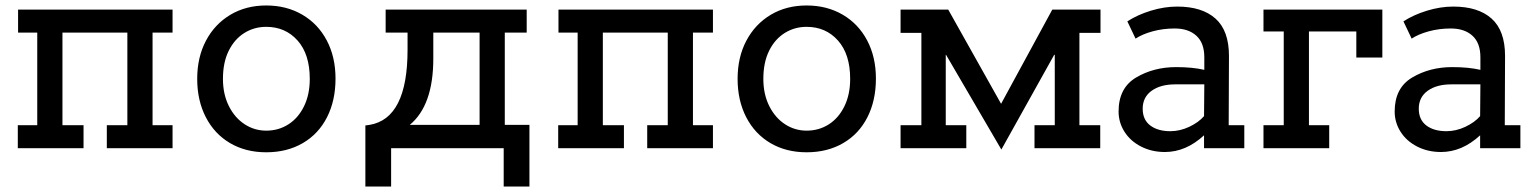

<svg xmlns="http://www.w3.org/2000/svg" viewBox="-20 -541 5596 701"><path d="M610 -422H537V-84H610V0H370V-84H445V-422H208V-84H285V0H45V-84H116V-422H46V-506H610Z M700 -253Q700 -332 732 -392.5Q764 -453 821 -487Q878 -521 952 -521Q1026 -521 1083.5 -487.5Q1141 -454 1173 -393.5Q1205 -333 1205 -254Q1205 -174 1174 -113Q1143 -52 1085.5 -18.5Q1028 15 952 15Q877 15 820 -18.5Q763 -52 731.5 -113Q700 -174 700 -253ZM1111 -253Q1111 -343 1066.5 -393Q1022 -443 952 -443Q908 -443 872 -420.5Q836 -398 815 -355.5Q794 -313 794 -253Q794 -197 815.5 -154Q837 -111 873 -87.5Q909 -64 952 -64Q997 -64 1033 -87Q1069 -110 1090 -153Q1111 -196 1111 -253Z M1913 -85V140H1819V0H1408V140H1314V-83L1329 -85Q1468 -108 1468 -359V-422H1388V-506H1903V-422H1823V-85ZM1731 -85V-422H1562V-327Q1562 -156 1476 -85Z M2583 -422H2510V-84H2583V0H2343V-84H2418V-422H2181V-84H2258V0H2018V-84H2089V-422H2019V-506H2583Z M2673 -253Q2673 -332 2705 -392.5Q2737 -453 2794 -487Q2851 -521 2925 -521Q2999 -521 3056.5 -487.5Q3114 -454 3146 -393.5Q3178 -333 3178 -254Q3178 -174 3147 -113Q3116 -52 3058.5 -18.5Q3001 15 2925 15Q2850 15 2793 -18.5Q2736 -52 2704.5 -113Q2673 -174 2673 -253ZM3084 -253Q3084 -343 3039.5 -393Q2995 -443 2925 -443Q2881 -443 2845 -420.5Q2809 -398 2788 -355.5Q2767 -313 2767 -253Q2767 -197 2788.5 -154Q2810 -111 2846 -87.5Q2882 -64 2925 -64Q2970 -64 3006 -87Q3042 -110 3063 -153Q3084 -196 3084 -253Z M3998 -421H3921V-84H3997V0H3757V-84H3831V-341H3829L3636 5L3434 -341H3433V-84H3508V0H3268V-84H3344V-421H3268V-506H3442L3635 -162L3822 -506H3998Z M4523 -84V0H4376V-47Q4310 14 4233 14Q4185 14 4146 -6Q4107 -26 4085.5 -60Q4064 -94 4064 -134Q4064 -220 4128 -258Q4192 -296 4274 -296Q4334 -296 4377 -286V-332Q4377 -384 4348 -410.5Q4319 -437 4269 -437Q4226 -437 4188 -426.5Q4150 -416 4126 -400L4096 -463Q4133 -487 4182 -502Q4231 -517 4278 -517Q4369 -517 4418 -473Q4467 -429 4467 -337L4466 -84ZM4376 -117 4377 -233H4271Q4217 -233 4184.5 -209.5Q4152 -186 4152 -144Q4152 -104 4179.5 -83Q4207 -62 4253 -62Q4288 -62 4322 -78Q4356 -94 4376 -117Z M5027 -506V-331H4932V-426H4759V-84H4833V0H4593V-84H4667V-426H4593V-506Z M5531 -84V0H5384V-47Q5318 14 5241 14Q5193 14 5154 -6Q5115 -26 5093.5 -60Q5072 -94 5072 -134Q5072 -220 5136 -258Q5200 -296 5282 -296Q5342 -296 5385 -286V-332Q5385 -384 5356 -410.5Q5327 -437 5277 -437Q5234 -437 5196 -426.5Q5158 -416 5134 -400L5104 -463Q5141 -487 5190 -502Q5239 -517 5286 -517Q5377 -517 5426 -473Q5475 -429 5475 -337L5474 -84ZM5384 -117 5385 -233H5279Q5225 -233 5192.5 -209.5Q5160 -186 5160 -144Q5160 -104 5187.5 -83Q5215 -62 5261 -62Q5296 -62 5330 -78Q5364 -94 5384 -117Z"/></svg>

Font: Arvo
Style: Regular
Weight: 400
Designer: Anton Koovit (Cyrillic Expansion: Cyreal)
Foundry: Anton Koovit, Yassin Baggar
Version: Version 3.000